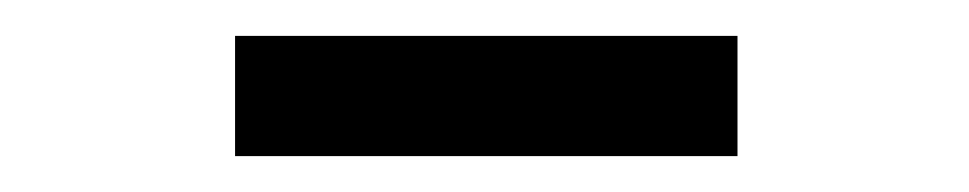

<svg xmlns="http://www.w3.org/2000/svg" viewBox="-20 -368 540 107"><path d="M111 -281H391V-348H111Z"/></svg>

Font: Inconsolata
Style: Regular
Weight: 400
Monospace: yes
Designer: Raph Levien, Cyreal, Brenton Simpson
Foundry: Raph Levien, Cyreal, Google
Version: Version 3.100